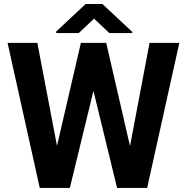

<svg xmlns="http://www.w3.org/2000/svg" viewBox="-20 -921 915 941"><path d="M481.9 -901.4H399.9L255.4 -766.6V-758.8H365.7L440.9 -829.6L516.1 -758.8H628.4V-764.6ZM500.5 -710.9H376.5L259.3 -206.1L163.1 -710.9H17.1L174.8 0H322.3L438 -475.6L553.7 0H701.2L858.9 -710.9H712.9L617.2 -205.1Z"/></svg>

Font: Roboto
Style: Bold
Weight: 700
Designer: Google
Version: Version 2.137; 2017